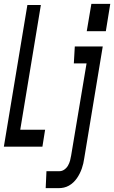

<svg xmlns="http://www.w3.org/2000/svg" viewBox="-44 -761 592 996"><path d="M406 -599 430 -741H528L505 -599ZM-24 0 98 -735H168L61 -88H190L176 0ZM193 215 197 127H265Q278 127 290 118.5Q302 110 309 97.5Q316 85 319.5 72Q323 59 325 46L405 -432H339L344 -520H489L393 60Q391 74 388 87Q385 100 380.5 113Q376 126 369.5 139Q363 152 355 163.5Q347 175 336.5 185Q326 195 313.5 202Q301 209 287.5 212Q274 215 261 215Z"/></svg>

Font: Iosevka SS04 Semibold Oblique
Style: Regular
Weight: 600
Italic angle: -9°
Monospace: yes
Designer: Belleve Invis
Foundry: Belleve Invis
Version: Version 19.0.0; ttfautohint (v1.8.4)